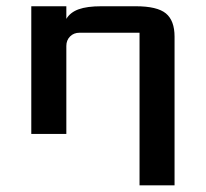

<svg xmlns="http://www.w3.org/2000/svg" viewBox="-20 -420 645 602"><path d="M188 0H78.1V-400.4H188V-360.8Q200.2 -381.3 226.6 -390.9Q252.9 -400.4 297.9 -400.4H405.3Q473.1 -400.4 500.2 -377.9Q527.3 -355.5 527.3 -305.2V161.1H417.5V-317.4H229.5Q211.4 -317.4 199.7 -305.7Q188 -293.9 188 -275.9Z"/></svg>

Font: Squarish Sans CT
Style: Regular
Weight: 400
Version: Version 0.9